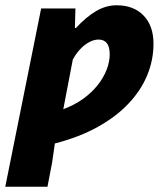

<svg xmlns="http://www.w3.org/2000/svg" viewBox="-48 -532 628 728"><path d="M-28 176 108 -500H238L236 -426H240Q279 -468 316.5 -490Q354 -512 394 -512Q459 -512 496.5 -473Q534 -434 534 -366Q534 -305 510.5 -247.5Q487 -190 440 -140Q393 -90 323 -51Q253 -12 160 12L150 82L132 176ZM192 -118Q235 -134 267.5 -157.5Q300 -181 322.5 -209.5Q345 -238 356.5 -268Q368 -298 368 -326Q368 -355 357 -368.5Q346 -382 326 -382Q309 -382 291.5 -373Q274 -364 257.5 -347Q241 -330 228 -306Z"/></svg>

Font: Source Sans 3 Black
Style: Italic
Weight: 900
Italic angle: -11°
Designer: Paul D. Hunt
Foundry: Adobe
Version: Version 3.052;hotconv 1.1.0;makeotfexe 2.6.0